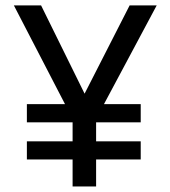

<svg xmlns="http://www.w3.org/2000/svg" viewBox="-20 -670 612 690"><path d="M76.6 -162.1V-97H485.7V-162.1ZM76.6 -295.7V-230.3H485.7V-295.7ZM240.9 -243.1V0H325.4V-242.9L543.1 -650.5H445.8L284 -333.4L127.7 -650.5H29.9Z"/></svg>

Font: Overused Grotesk Light
Style: Regular
Weight: 300
Designer: RandomMaerks
Version: Version 0.005